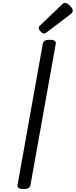

<svg xmlns="http://www.w3.org/2000/svg" viewBox="-20 -1289 521 1323"><path d="M143 14Q120 14 109.5 7Q99 0 101 -15L275 -988Q278 -1002 289.5 -1008.5Q301 -1015 323 -1015Q346 -1015 356.5 -1008Q367 -1001 364 -986L190 -14Q188 0 176.5 7Q165 14 143 14ZM285 -1058Q274 -1058 260.5 -1071.5Q247 -1085 247 -1095Q247 -1099 248.5 -1103Q250 -1107 256 -1113L407 -1258Q412 -1263 416.5 -1266Q421 -1269 427 -1269Q437 -1269 449.5 -1260Q462 -1251 471.5 -1239Q481 -1227 481 -1216Q481 -1209 478.5 -1204Q476 -1199 466 -1191L304 -1068Q298 -1064 293.5 -1061Q289 -1058 285 -1058Z"/></svg>

Font: Playwrite ZA
Style: Regular
Weight: 400
Designer: Veronika Burian, José Scaglione
Foundry: TypeTogether
Version: Version 1.002